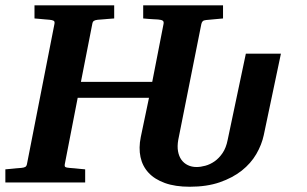

<svg xmlns="http://www.w3.org/2000/svg" viewBox="-52 -691 1161 727"><path d="M1011.7 -487.8 946.8 -179.7Q939 -143.1 918.5 -107.7Q897.9 -72.3 863.3 -44.9Q828.6 -17.6 779.8 -0.7Q731 16.1 666.5 16.1Q611.3 16.1 572.3 2Q533.2 -12.2 510.3 -37.1Q487.3 -62 480 -96.4Q472.7 -130.9 481 -171.9L512.2 -320.8H242.2L193.4 -69.8Q191.9 -61 195.3 -58.6Q198.7 -56.2 211.4 -55.2Q220.2 -54.7 230 -53.7Q238.3 -52.7 248.8 -51.8Q259.3 -50.8 270.5 -49.8V0H-31.7V-49.8Q-20.5 -50.8 -9.5 -51.8Q1.5 -52.7 9.8 -53.7Q19.5 -54.7 28.3 -55.2Q39.1 -56.2 43.9 -59.1Q48.8 -62 50.3 -70.8L154.3 -601.1Q155.8 -609.9 150.9 -612.5Q146 -615.2 135.3 -616.2Q126.5 -616.7 117.2 -617.7Q108.9 -618.7 98.9 -619.4Q88.9 -620.1 78.6 -621.1V-670.9H380.4V-621.1Q368.7 -620.1 357.7 -619.4Q346.7 -618.7 337.9 -617.7Q327.6 -616.7 318.4 -616.2Q308.6 -615.2 303.7 -612.1Q298.8 -608.9 297.4 -600.1L254.4 -380.9H524.4L567.4 -601.1Q568.8 -609.9 563.7 -613Q558.6 -616.2 546.4 -617.2Q537.6 -617.7 528.3 -618.2Q520 -618.7 510 -619.4Q500 -620.1 490.2 -621.1V-670.9H792.5V-621.1L728.5 -615.2Q719.2 -614.3 715.6 -610.6Q711.9 -606.9 710.4 -600.1L623 -161.6Q618.7 -137.2 622.1 -118.2Q625.5 -99.1 635 -85.9Q644.5 -72.8 659.2 -65.7Q673.8 -58.6 692.4 -58.6Q707.5 -58.6 725.6 -63.5Q743.7 -68.4 760.5 -80.1Q777.3 -91.8 790.8 -111.6Q804.2 -131.3 810.1 -161.6L878.9 -487.8Z"/></svg>

Font: Charis SIL Phon
Style: Bold Italic
Weight: 700
Italic angle: -11°
Foundry: SIL International
Version: Version 5.000